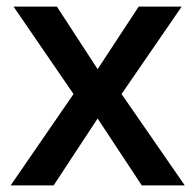

<svg xmlns="http://www.w3.org/2000/svg" viewBox="-20 -560 591 580"><path d="M202.1 -275.9 21 -540H151.9L274.9 -351.1L398.9 -540H528.8L347.2 -275.9L538.1 0H408.2L274.9 -202.1L142.1 0H12.2Z"/></svg>

Font: Samim Medium FD
Style: Medium-FD
Weight: 500
Foundry: DejaVu fonts team - Redesigned by Saber Rastikerdar
Version: Version 4.0.5